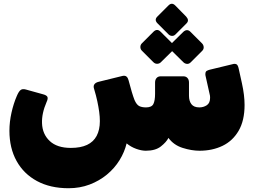

<svg xmlns="http://www.w3.org/2000/svg" viewBox="-20 -791 1348 1019"><path d="M344 208Q247 208 176.5 170Q106 132 68 63.5Q30 -5 30 -97Q30 -144 41 -193Q52 -242 69 -281Q79 -305 89 -313Q99 -321 117 -316L207 -291Q227 -286 231.5 -277Q236 -268 227 -249Q214 -219 208 -191Q202 -163 203 -137Q205 -79 244 -42.5Q283 -6 356 -6Q408 -6 442 -22Q476 -38 493 -70Q510 -102 510 -148Q510 -171 506.5 -197Q503 -223 496.5 -253.5Q490 -284 480 -317Q474 -333 480.5 -343Q487 -353 504 -357L630 -388Q644 -391 651.5 -384.5Q659 -378 662 -366Q672 -328 679.5 -303Q687 -278 694 -260Q705 -235 719 -228Q733 -221 755 -221Q785 -221 794 -239Q803 -257 803 -293V-353Q803 -368 811 -377Q819 -386 833 -386H953Q967 -386 975 -377Q983 -368 983 -353V-283Q983 -255 996 -238Q1009 -221 1038 -221Q1060 -221 1077.5 -232.5Q1095 -244 1095 -272Q1095 -277 1094.5 -282.5Q1094 -288 1092 -294L1071 -388Q1070 -391 1070 -393.5Q1070 -396 1070 -398Q1070 -411 1077.5 -415Q1085 -419 1093 -421L1217 -451Q1219 -452 1221.5 -452Q1224 -452 1225 -452Q1236 -452 1240.5 -444.5Q1245 -437 1247 -426L1264 -349Q1271 -317 1274.5 -288.5Q1278 -260 1278 -234Q1278 -151 1246.5 -97Q1215 -43 1161 -17Q1107 9 1039 9Q997 9 949.5 -6Q902 -21 874 -59Q863 -37 834 -14Q805 9 754 9Q731 9 703 -1Q675 -11 652 -30Q641 16 614.5 59Q588 102 547.5 135.5Q507 169 455.5 188.5Q404 208 344 208ZM911 -608Q903 -600 892.5 -600.5Q882 -601 874 -609L815 -668Q798 -686 815 -703L874 -762Q892 -780 910 -762L968 -703Q986 -683 970 -667ZM833 -460Q826 -453 814.5 -452.5Q803 -452 794 -461L733 -522Q725 -530 725 -541.5Q725 -553 733 -561L794 -622Q814 -642 833 -622L894 -561Q903 -552 903.5 -540.5Q904 -529 895 -521ZM992 -460Q983 -451 972 -452Q961 -453 953 -461L891 -522Q883 -530 883 -542Q883 -554 891 -561L953 -622Q973 -640 991 -622L1052 -561Q1060 -553 1061 -541.5Q1062 -530 1053 -521Z"/></svg>

Font: Rubik Black
Style: Regular
Weight: 900
Designer: Hubert and Fischer
Foundry: Hubert and Fischer
Version: Version 2.300;gftools[0.9.30]